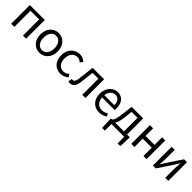

<svg xmlns="http://www.w3.org/2000/svg" viewBox="402 -2155 3944 3944"><g transform="rotate(45 2374.5 -182.5)"><path d="M92 0H184V-469H435V0H526V-543H92Z M921 13C1054 13 1172 -91 1172 -271C1172 -452 1054 -557 921 -557C788 -557 670 -452 670 -271C670 -91 788 13 921 13ZM921 -63C827 -63 764 -146 764 -271C764 -396 827 -480 921 -480C1015 -480 1079 -396 1079 -271C1079 -146 1015 -63 921 -63Z M1530 13C1595 13 1657 -13 1706 -55L1666 -117C1632 -87 1588 -63 1538 -63C1438 -63 1370 -146 1370 -271C1370 -396 1442 -480 1541 -480C1583 -480 1618 -461 1649 -433L1695 -493C1657 -527 1608 -557 1537 -557C1397 -557 1276 -452 1276 -271C1276 -91 1386 13 1530 13Z M1809 13C1888 13 1936 -47 1952 -167C1965 -268 1976 -369 1988 -469H2157V0H2249V-543H1916C1902 -426 1888 -308 1874 -190C1865 -110 1840 -75 1801 -75C1791 -75 1784 -77 1776 -79L1759 5C1775 10 1788 13 1809 13Z M2653 13C2726 13 2784 -11 2831 -42L2799 -103C2758 -76 2716 -60 2663 -60C2560 -60 2489 -134 2483 -250H2849C2851 -264 2853 -282 2853 -302C2853 -457 2775 -557 2636 -557C2512 -557 2393 -448 2393 -271C2393 -92 2508 13 2653 13ZM2482 -315C2493 -423 2561 -484 2638 -484C2723 -484 2773 -425 2773 -315Z M3005 0H3376V192H3455L3464 -17V-74H3385V-543H3049L3020 -302C2998 -127 2974 -91 2943 -74H2917V-17L2926 192H3005ZM3040 -74C3066 -112 3088 -177 3100 -285L3121 -469H3294V-74Z M3581 0H3673V-242H3934V0H4025V-543H3934V-322H3673V-543H3581Z M4210 0H4295L4501 -311C4521 -344 4552 -394 4573 -428H4578C4573 -357 4568 -285 4568 -227V0H4657V-543H4572L4366 -232C4346 -199 4315 -149 4294 -116H4290C4294 -186 4299 -259 4299 -316V-543H4210Z"/></g></svg>

Font: Noto Sans CJK SC
Style: Regular
Weight: 400
Designer: Ryoko NISHIZUKA 西塚涼子 (kana, bopomofo & ideographs); Paul D. Hunt (Latin, Greek & Cyrillic); Sandoll Communications 산돌커뮤니
Foundry: Adobe
Version: Version 2.004;hotconv 1.0.118;makeotfexe 2.5.65603